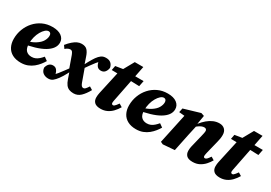

<svg xmlns="http://www.w3.org/2000/svg" viewBox="17 -1402 3085 2184"><g transform="rotate(30 1560.0 -310.5)"><path d="M236 16Q172 16 126.5 -8Q81 -32 57.5 -77Q34 -122 34 -182Q34 -248 57 -308.5Q80 -369 122 -416Q164 -463 222 -490.5Q280 -518 351 -518Q427 -518 469.5 -486.5Q512 -455 512 -403Q512 -363 487 -328.5Q462 -294 413.5 -265.5Q365 -237 294 -216Q223 -195 130 -180L129 -218Q225 -241 277 -274Q329 -307 349.5 -343.5Q370 -380 370 -412Q370 -432 361 -443Q352 -454 337 -454Q315 -454 293 -434.5Q271 -415 252 -382Q233 -349 222 -307Q211 -265 211 -220Q211 -159 237.5 -131Q264 -103 310 -103Q337 -103 359.5 -112.5Q382 -122 402.5 -140Q423 -158 442 -181L487 -149Q472 -123 449 -94Q426 -65 395.5 -40Q365 -15 325.5 0.5Q286 16 236 16Z M931 18Q898 18 873 8Q848 -2 830 -25.5Q812 -49 798 -90L771 -168L762 -170L697 -353Q687 -378 678 -388Q669 -398 654 -398Q641 -398 624.5 -391Q608 -384 591 -368L564 -406Q594 -443 622 -467.5Q650 -492 677.5 -505Q705 -518 734 -518Q783 -518 807.5 -492Q832 -466 848 -417L878 -329L888 -325L957 -133Q966 -110 975.5 -100Q985 -90 999 -90Q1013 -90 1025 -103Q1037 -116 1056 -145L1097 -120Q1062 -56 1023 -19Q984 18 931 18ZM497 -69Q505 -103 524.5 -122.5Q544 -142 574 -142Q605 -142 622.5 -121.5Q640 -101 651 -58L656 -40L617 -54L636 -59Q645 -70 653.5 -79.5Q662 -89 670 -98Q693 -128 719.5 -163Q746 -198 772.5 -235Q799 -272 821 -305L826 -269Q788 -197 761.5 -146Q735 -95 706 -56Q680 -21 656.5 -2.5Q633 16 598 16Q559 16 530.5 -4.5Q502 -25 497 -69ZM842 -211 832 -247Q869 -321 896.5 -371Q924 -421 945 -451Q968 -483 992 -500.5Q1016 -518 1054 -518Q1095 -518 1118 -497.5Q1141 -477 1148 -441Q1143 -406 1124 -383.5Q1105 -361 1072 -361Q1042 -361 1025 -379Q1008 -397 1000 -432L989 -463L1034 -447L1013 -444Q1005 -436 995.5 -426.5Q986 -417 979 -408Q957 -379 933 -346.5Q909 -314 886 -280Q863 -246 842 -211Z M1177 -430 1188 -489 1332 -512V-502H1554L1539 -427L1324 -434L1321 -428ZM1285 16Q1230 16 1205 -8Q1180 -32 1180 -73Q1180 -103 1186.5 -132.5Q1193 -162 1198 -185L1258 -458L1359 -639H1471L1377 -163Q1374 -148 1371.5 -135.5Q1369 -123 1369 -113Q1369 -102 1374 -96Q1379 -90 1389 -90Q1397 -90 1405 -96Q1413 -102 1422.5 -114Q1432 -126 1446 -145L1487 -120Q1464 -81 1434.5 -50Q1405 -19 1367.5 -1.5Q1330 16 1285 16Z M1750 16Q1686 16 1640.5 -8Q1595 -32 1571.5 -77Q1548 -122 1548 -182Q1548 -248 1571 -308.5Q1594 -369 1636 -416Q1678 -463 1736 -490.5Q1794 -518 1865 -518Q1941 -518 1983.5 -486.5Q2026 -455 2026 -403Q2026 -363 2001 -328.5Q1976 -294 1927.5 -265.5Q1879 -237 1808 -216Q1737 -195 1644 -180L1643 -218Q1739 -241 1791 -274Q1843 -307 1863.5 -343.5Q1884 -380 1884 -412Q1884 -432 1875 -443Q1866 -454 1851 -454Q1829 -454 1807 -434.5Q1785 -415 1766 -382Q1747 -349 1736 -307Q1725 -265 1725 -220Q1725 -159 1751.5 -131Q1778 -103 1824 -103Q1851 -103 1873.5 -112.5Q1896 -122 1916.5 -140Q1937 -158 1956 -181L2001 -149Q1986 -123 1963 -94Q1940 -65 1909.5 -40Q1879 -15 1839.5 0.5Q1800 16 1750 16Z M2102 12 2070 -3 2159 -420 2220 -386 2081 -399 2092 -453 2305 -516 2346 -502 2323 -366 2330 -360 2301 -228Q2289 -171 2277.5 -114.5Q2266 -58 2254 0ZM2493 16Q2438 16 2414 -8Q2390 -32 2390 -72Q2390 -100 2396 -127.5Q2402 -155 2408 -177L2437 -296Q2443 -320 2446 -335.5Q2449 -351 2449 -362Q2449 -376 2440.5 -384Q2432 -392 2417 -392Q2401 -392 2384 -385.5Q2367 -379 2347.5 -365.5Q2328 -352 2306 -331L2302 -385H2325Q2358 -427 2393 -456.5Q2428 -486 2466 -502Q2504 -518 2544 -518Q2588 -518 2614 -492Q2640 -466 2640 -420Q2640 -393 2636 -370Q2632 -347 2626 -324L2586 -163Q2583 -148 2580 -135.5Q2577 -123 2577 -113Q2577 -102 2581.5 -96Q2586 -90 2596 -90Q2609 -90 2621.5 -103Q2634 -116 2654 -145L2695 -120Q2676 -86 2648 -55Q2620 -24 2582 -4Q2544 16 2493 16Z M2743 -430 2754 -489 2898 -512V-502H3120L3105 -427L2890 -434L2887 -428ZM2851 16Q2796 16 2771 -8Q2746 -32 2746 -73Q2746 -103 2752.5 -132.5Q2759 -162 2764 -185L2824 -458L2925 -639H3037L2943 -163Q2940 -148 2937.5 -135.5Q2935 -123 2935 -113Q2935 -102 2940 -96Q2945 -90 2955 -90Q2963 -90 2971 -96Q2979 -102 2988.5 -114Q2998 -126 3012 -145L3053 -120Q3030 -81 3000.5 -50Q2971 -19 2933.5 -1.5Q2896 16 2851 16Z"/></g></svg>

Font: Source Serif 4 Black
Style: Italic
Weight: 900
Italic angle: -12°
Designer: Frank Grießhammer
Foundry: Adobe Systems Incorporated
Version: Version 4.004;hotconv 1.0.116;makeotfexe 2.5.65601